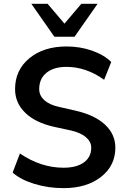

<svg xmlns="http://www.w3.org/2000/svg" viewBox="-20 -972 656 1002"><path d="M84 -170.9Q193.4 -96.7 311.5 -96.7Q379.9 -96.7 418 -124.5Q456.1 -152.3 456.1 -201.2Q456.1 -232.4 428.7 -255.9Q401.4 -279.3 350.6 -291Q340.8 -293 264.6 -309.6Q166 -331.1 112.3 -382.8Q58.6 -434.6 58.6 -506.8Q58.6 -606.4 133.3 -668Q208 -729.5 327.1 -729.5Q398.4 -729.5 460.9 -707.5Q523.4 -685.5 560.5 -648.4L523.4 -555.7Q429.7 -623 327.1 -623Q260.7 -623 222.7 -592.3Q184.6 -561.5 184.6 -506.8Q184.6 -473.6 211.4 -449.2Q238.3 -424.8 288.1 -414.1L374 -394.5Q473.6 -372.1 527.8 -321.8Q582 -271.5 582 -201.2Q582 -107.4 507.3 -48.8Q432.6 9.8 311.5 9.8Q231.4 9.8 159.7 -12.2Q87.9 -34.2 45.9 -71.3ZM143.6 -952.1H228.5L316.4 -848.6L404.3 -952.1H489.3L369.1 -780.3H263.7Z"/></svg>

Font: Min Sans SemiBold
Style: Regular
Weight: 600
Designer: Jinseong-Kim, NotoSansCJK, Nunito
Foundry: Jinseong-Kim
Version: Version 1.400;Glyphs 3.1.2 (3151)